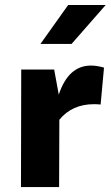

<svg xmlns="http://www.w3.org/2000/svg" viewBox="-20 -757 448 777"><path d="M348.1 -491.7Q371.6 -491.7 400.9 -483.4L387.2 -334Q373.5 -335.4 360.4 -335.4Q272 -335.4 220.2 -272.5L219.2 0H64.9L65.9 -475.6H199.2L217.8 -374Q256.8 -491.7 348.1 -491.7ZM255.9 -736.8H407.7L269.5 -579.1H143.6Z"/></svg>

Font: Selawik
Style: Bold
Weight: 700
Designer: Aaron Bell
Foundry: Microsoft Corporation
Version: Version 1.01